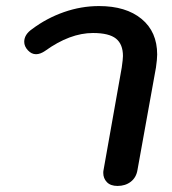

<svg xmlns="http://www.w3.org/2000/svg" viewBox="-20 -604 567 634"><path d="M321 -33Q321 -39 322 -43L382 -381Q386 -409 386 -419Q386 -458 363 -476.5Q340 -495 287 -495Q211 -495 129 -436Q113 -425 99 -425Q84 -425 72 -438Q60 -451 60 -466Q60 -490 86 -508Q134 -544 191 -564Q248 -584 307 -584Q396 -584 447.5 -541.5Q499 -499 499 -424Q499 -409 495 -381L434 -43Q430 -18 412 -4Q394 10 368 10Q345 10 333 -2.5Q321 -15 321 -33Z"/></svg>

Font: Kodchasan SemiBold
Style: Italic
Weight: 600
Italic angle: -10°
Version: Version 1.000; ttfautohint (v1.6)